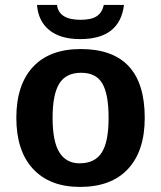

<svg xmlns="http://www.w3.org/2000/svg" viewBox="-20 -733 640 763"><path d="M555.2 -264.6Q555.2 -133.3 488.8 -61.8Q422.4 9.8 297.9 9.8Q177.7 9.8 111.3 -61.8Q44.9 -133.3 44.9 -264.6Q44.9 -395.5 110.8 -466.8Q176.8 -538.1 300.8 -538.1Q555.2 -538.1 555.2 -264.6ZM411.6 -264.6Q411.6 -358.4 386.7 -401.1Q361.8 -443.8 302.7 -443.8Q242.2 -443.8 215.6 -400.9Q189 -357.9 189 -264.6Q189 -170.4 216.1 -127.2Q243.2 -84 296.4 -84Q356.9 -84 384.3 -126.7Q411.6 -169.4 411.6 -264.6ZM298.8 -577.6Q220.2 -577.6 176.3 -613Q132.3 -648.4 127 -713.4H206.5Q213.9 -654.3 299.8 -654.3Q342.8 -654.3 364.3 -668.5Q385.7 -682.6 392.6 -713.4H472.7Q456.1 -577.6 298.8 -577.6Z"/></svg>

Font: Liberation Mono
Style: Bold
Weight: 700
Monospace: yes
Designer: Steve Matteson
Foundry: Ascender Corporation
Version: Version 2.1.5